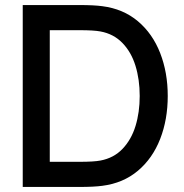

<svg xmlns="http://www.w3.org/2000/svg" viewBox="-20 -740 730 760"><path d="M70 0V-720H295.5Q351.5 -720 385 -715.5Q467.5 -705 525.8 -656Q584 -607 614 -530Q644 -453 644 -360Q644 -267 614 -190Q584 -113 525.8 -64Q467.5 -15 385 -4.5Q351.5 0 295.5 0ZM295.5 -99.5Q351 -99.5 377.5 -104.5Q430.5 -114.5 465.2 -151Q500 -187.5 516.5 -241.5Q533 -295.5 533 -360Q533 -425.5 516.2 -479.8Q499.5 -534 464.5 -570Q429.5 -606 377.5 -615.5Q351 -620.5 295.5 -620.5H177V-99.5Z"/></svg>

Font: Hauora SemiBold
Style: Regular
Weight: 600
Designer: Wayne Shih
Foundry: WCYS
Version: Version 1.001